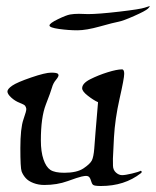

<svg xmlns="http://www.w3.org/2000/svg" viewBox="-20 -602 512 631"><path d="M239.3 -556.6 269.5 -555.7Q302.7 -555.7 372.1 -563.7Q441.4 -571.8 455.8 -576.9Q470.2 -582 471.7 -582Q472.2 -582 472.2 -581.5Q472.2 -579.6 466.3 -573.7Q458 -565.9 421.1 -549.6Q384.3 -533.2 369.1 -530.5Q354 -527.8 308.6 -515.1Q263.2 -502.4 234.4 -502.4Q205.6 -502.4 174.1 -506.8Q142.6 -511.2 142.6 -518.3Q142.6 -525.4 170.2 -538.8Q197.8 -552.2 210.4 -554.4Q223.1 -556.6 239.3 -556.6ZM351.1 -80.6Q351.1 -71.3 351.3 -57.4Q351.6 -43.5 361.1 -34.9Q370.6 -26.4 381.3 -26.4Q391.6 -26.4 413.8 -31.7Q436 -37.1 441.9 -40.5Q443.4 -41.5 445.3 -38.6Q445.8 -37.6 445.8 -37.1Q445.8 -34.7 442.9 -32.7Q389.2 9.3 312 9.3Q290.5 9.3 286.1 5.6Q281.7 2 279.5 -6.6Q277.3 -15.1 273.7 -19.5Q270 -23.9 262.2 -23.9Q258.3 -23.9 247.8 -21.7Q237.3 -19.5 202.4 -6.8Q167.5 5.9 125.5 5.9Q106.4 5.9 89.8 -0.5Q73.2 -6.8 64.2 -17.1Q55.2 -27.3 51 -38.8Q46.9 -50.3 46.9 -115.2Q46.9 -180.7 57.1 -209.7Q67.4 -238.8 66.4 -244.6Q65.4 -250.5 62.5 -254.4Q59.6 -258.3 44.4 -264.2Q29.3 -270 16.8 -281.5Q4.4 -293 4.4 -301.3Q4.4 -309.6 20.3 -320.6Q36.1 -331.5 82.5 -347.4Q128.9 -363.3 148.4 -363.3Q158.2 -363.3 164.1 -362.1Q169.9 -360.8 171.1 -358.6Q172.4 -356.4 172.4 -355Q172.4 -349.6 163.6 -339.1Q154.8 -328.6 150.9 -314.5Q147 -300.3 130.6 -258.3Q114.3 -216.3 114.3 -140.6Q114.3 -103.5 122.8 -78.4Q131.3 -53.2 145.5 -43.7Q159.7 -34.2 191.4 -34.2Q232.9 -34.2 254.6 -48.8Q276.4 -63.5 282 -75Q287.6 -86.4 289.8 -114Q292 -141.6 294.2 -171.1Q296.4 -200.7 297.6 -211.4Q298.8 -222.2 302.2 -266.1Q287.1 -272.9 268.6 -287.4Q250 -301.8 250 -312Q250 -328.1 276.6 -341.6Q303.2 -355 333.7 -364.5Q364.3 -374 380.9 -374Q388.2 -374 388.2 -359.4Q388.2 -344.7 373 -277.8Q357.9 -210.9 354.5 -150.1Q351.1 -89.4 351.1 -80.6Z"/></svg>

Font: Eadui
Style: Medium
Weight: 500
Designer: Peter S. Baker
Version: Version 1.1